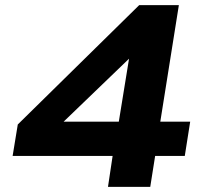

<svg xmlns="http://www.w3.org/2000/svg" viewBox="-20 -725 788 745"><path d="M399 0 417 -120H29L49 -242L520 -705H674L602 -253H718L697 -120H582L563 0ZM441 -253 487 -536H521L174 -202L172 -253Z"/></svg>

Font: Nunito Sans 10pt Expanded ExtraBold
Style: Italic
Weight: 800
Width: 7
Italic angle: -9°
Designer: Vernon Adams
Foundry: Vernon Adams
Version: Version 3.101;gftools[0.9.27]